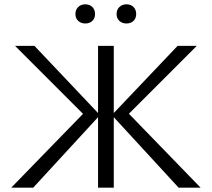

<svg xmlns="http://www.w3.org/2000/svg" viewBox="-20 -871 983 891"><path d="M809 0 499 -337 804 -658H893L552 -317L558 -364L911 0ZM32 0 386 -364 391 -317 50 -658H140L444 -337L134 0ZM435 0V-658H508V0ZM376 -762Q356 -762 343 -774Q330 -786 330 -806Q330 -826 343 -838.5Q356 -851 376 -851Q396 -851 408.5 -838.5Q421 -826 421 -806Q421 -786 408.5 -774Q396 -762 376 -762ZM567 -762Q547 -762 534 -774Q521 -786 521 -806Q521 -826 534 -838.5Q547 -851 567 -851Q587 -851 599.5 -838.5Q612 -826 612 -806Q612 -786 599.5 -774Q587 -762 567 -762Z"/></svg>

Font: Ysabeau Office
Style: Regular
Weight: 400
Designer: Christian Thalmann (Catharsis Fonts)
Version: Version 2.001;gftools[0.9.30]; featfreeze: tnum,lnum,ss02